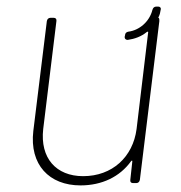

<svg xmlns="http://www.w3.org/2000/svg" viewBox="-20 -555 548 582"><path d="M460 -535H454C448 -535 444 -532 442 -525C433 -489 402 -463 369 -459C363 -458 359 -454 359 -448L358 -444C357 -438 361 -434 367 -434C388 -437 408 -444 425 -458C428 -460 430 -459 429 -456L394 -164C383 -79 320 -21 232 -21C150 -21 101 -76 111 -164L151 -491C152 -497 149 -501 143 -501H133C127 -501 123 -497 122 -491L81 -158C69 -56 129 7 224 7C289 7 343 -19 377 -66C379 -69 382 -69 381 -65L375 -10C374 -4 377 0 383 0H393C399 0 403 -4 404 -10L463 -491C463 -495 463 -498 462 -500C460 -501 459 -502 461 -504C464 -510 466 -517 467 -525C469 -531 465 -535 460 -535Z"/></svg>

Font: Barlow Thin
Style: Italic
Weight: 250
Italic angle: -7°
Designer: Jeremy Tribby
Foundry: Tribby Type
Version: Version 1.422;hotconv 1.0.109;makeotfexe 2.5.65596